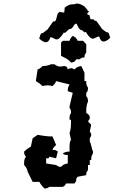

<svg xmlns="http://www.w3.org/2000/svg" viewBox="-20 -851 660 1082"><path d="M601 -639C595 -654 595 -670 581 -670C580 -670 581 -669 580 -669L555 -688C533 -719 523 -735 520 -735C519 -735 519 -735 519 -733C508 -737 507 -740 507 -742V-743C507 -744 492 -741 490 -743C484 -765 484 -767 482 -767H480C478 -767 476 -768 470 -773C470 -773 483 -787 482 -787C480 -787 478 -788 476 -790L458 -813C440 -826 425 -831 414 -831C407 -831 401 -829 397 -826C394 -827 391 -827 388 -827C377 -827 363 -822 345 -809L342 -781C340 -779 322 -783 320 -783C319 -783 318 -784 317 -785C300 -769 308 -784 297 -744C295 -742 295 -740 295 -739V-738C295 -736 294 -733 283 -729C283 -731 283 -731 282 -731C279 -731 270 -716 248 -685L223 -666C222 -666 222 -665 221 -665C207 -665 207 -650 201 -635C205 -629 223 -613 238 -613C249 -613 258 -621 264 -641H266C278 -641 287 -629 299 -629C309 -629 322 -638 340 -668C341 -666 342 -666 344 -666C352 -666 365 -687 372 -687C387 -687 395 -706 399 -713L400 -712C402 -714 406 -715 408 -719C409 -717 410 -717 411 -716L412 -717C416 -710 425 -681 440 -681C448 -681 456 -661 463 -672C481 -642 493 -633 503 -633C515 -633 525 -645 537 -645H539C545 -625 553 -617 564 -617C579 -617 597 -633 601 -639ZM390 -649C379 -638 376 -634 372 -621H334L324 -611V-536C347 -524 365 -519 380 -498C398 -502 400 -501 410 -517H428C439 -524 441 -527 448 -527C450 -527 452 -527 456 -526C456 -543 457 -541 466 -555V-602L448 -621H418C409 -638 407 -640 390 -649ZM268 -489C249 -481 239 -479 220 -479C209 -468 205 -464 192 -460L182 -394C198 -385 206 -379 220 -366C231 -369 240 -370 248 -370C256 -370 265 -369 276 -366C287 -377 292 -381 296 -394L372 -375C363 -359 362 -355 362 -337L390 -328L372 -252V-243C381 -229 380 -231 380 -214C373 -203 372 -197 372 -185V-176H380V-161C380 -140 379 -121 372 -101L380 -63C372 -51 372 -37 372 -22V3C353 4 350 5 334 13C342 22 345 22 356 22H362V70C342 74 337 76 324 89C307 89 310 88 296 79L240 70V41C258 41 252 44 258 32L296 41L306 3C292 -6 293 -6 276 -6C280 -19 285 -23 296 -34L276 -82C246 -82 220 -86 192 -91L164 -72L154 -25C138 -16 130 -10 116 3C116 20 117 18 126 32C117 44 116 55 116 70V79C128 94 132 98 136 117L164 174H202C210 190 217 197 230 211C247 211 244 211 258 202H334C349 193 346 194 352 183H400C409 169 410 172 410 155L418 145L466 136C466 119 467 121 476 107V79H486V51H494C494 33 495 29 504 13V3C495 -16 495 -38 486 -53V-72C492 -80 494 -85 494 -91C494 -97 492 -102 486 -110L494 -148L476 -167C485 -181 486 -178 486 -195C476 -210 477 -208 466 -214V-226C466 -245 468 -261 476 -280C475 -296 475 -299 466 -309V-328C475 -337 475 -340 476 -356C467 -372 466 -375 466 -394H456V-441L438 -479C418 -475 413 -473 400 -460C390 -465 385 -467 380 -467C375 -467 371 -465 362 -460C357 -475 359 -474 344 -479C333 -477 324 -476 318 -476C307 -476 300 -480 286 -489Z"/></svg>

Font: GNUTypewriter
Style: Standard
Weight: 400
Version: Version 001.000